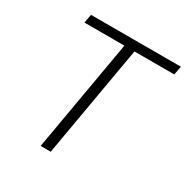

<svg xmlns="http://www.w3.org/2000/svg" viewBox="-163 -848 954 984"><g transform="rotate(30 314.0 -355.5)"><path d="M87.4 0ZM619.1 -659.7H383.3L268.6 0H209L323.7 -659.7H87.4L96.7 -710.9H628.4Z"/></g></svg>

Font: Roboto Light
Style: Italic
Weight: 300
Italic angle: -12°
Designer: Google
Version: Version 2.134; 2016; ttfautohint (v1.6)